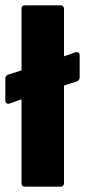

<svg xmlns="http://www.w3.org/2000/svg" viewBox="-27 -703 320 723"><path d="M68 0Q54 0 54 -14V-329L9 -313Q2 -311 -2.5 -314.5Q-7 -318 -7 -325V-406Q-7 -419 4 -422L54 -438V-669Q54 -683 68 -683H200Q214 -683 214 -669V-491L257 -506Q264 -508 268.5 -504.5Q273 -501 273 -494V-412Q273 -400 261 -396L214 -381V-14Q214 0 200 0Z"/></svg>

Font: Sofia Sans Black
Style: Regular
Weight: 900
Designer: Botio Nikoltchev, Ani Petrova
Foundry: lettersoup
Version: Version 4.100; ttfautohint (v1.8.3)